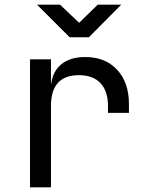

<svg xmlns="http://www.w3.org/2000/svg" viewBox="-20 -805 640 825"><path d="M109 0V-550H199V-445H200Q207 -500 245 -530Q283 -560 346 -560Q432 -560 483 -505.5Q534 -451 534 -358V-320H444V-350Q444 -413 412 -447.5Q380 -482 319 -482Q199 -482 199 -350V0ZM279 -645 139 -785H238L320 -707L400 -785H501L362 -645Z"/></svg>

Font: NKDuy Mono
Style: Regular
Weight: 400
Monospace: yes
Designer: NKDuy
Foundry: NKDuy
Version: Version 2.251; ttfautohint (v1.8.4.7-5d5b)